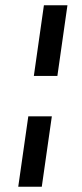

<svg xmlns="http://www.w3.org/2000/svg" viewBox="-20 -706 309 726"><path d="M235 -686H146L108 -419H197ZM176 -266H87L49 0H138Z"/></svg>

Font: Chivo
Style: Italic
Weight: 400
Italic angle: -8°
Designer: Hector Gatti
Foundry: Omnibus-Type
Version: Version 1.003;PS 001.003;hotconv 1.0.70;makeotf.lib2.5.58329